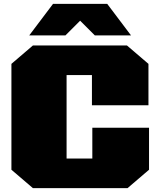

<svg xmlns="http://www.w3.org/2000/svg" viewBox="-20 -972 829 992"><path d="M131 -789 254 -952H534L657 -789H470L394 -865L318 -789ZM150 0 39 -95V-642L150 -737H636L747 -642V-428H455V-584H324V-153H457V-312H750V-95L639 0Z"/></svg>

Font: Tomorrow ExtraBold
Style: Regular
Weight: 800
Designer: Tony de Marco, Monica Rizzolli
Foundry: Just in Type
Version: Version 2.002